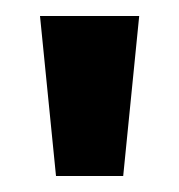

<svg xmlns="http://www.w3.org/2000/svg" viewBox="-20 -720 224 240"><path d="M50 -500 30 -700H154L134 -500Z"/></svg>

Font: Cabin VF Beta
Style: Regular
Weight: 400
Designer: Pablo Impallari
Foundry: Pablo Impallari. http://www.impallari.com Igino Marini. http://www.ikern.com
Version: Version 2.200